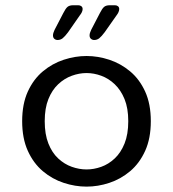

<svg xmlns="http://www.w3.org/2000/svg" viewBox="-20 -701 659 732"><path d="M310 10.5Q266.5 10.5 223 -3.8Q179.5 -18 143.5 -48.2Q107.5 -78.5 86 -126Q64.5 -173.5 64.5 -239Q64.5 -304.5 86 -351.8Q107.5 -399 143.5 -429Q179.5 -459 223 -473.2Q266.5 -487.5 310 -487.5Q353.5 -487.5 396.8 -473.2Q440 -459 476 -429Q512 -399 533.5 -351.8Q555 -304.5 555 -239Q555 -173.5 533.5 -126Q512 -78.5 476 -48.2Q440 -18 396.8 -3.8Q353.5 10.5 310 10.5ZM310 -55Q338 -55 366 -65Q394 -75 417.2 -96.8Q440.5 -118.5 454.8 -153.8Q469 -189 469 -239Q469 -288.5 454.8 -323.2Q440.5 -358 417.2 -380Q394 -402 366 -412.2Q338 -422.5 310 -422.5Q282 -422.5 253.8 -412.2Q225.5 -402 202 -380Q178.5 -358 164.5 -323.2Q150.5 -288.5 150.5 -239Q150.5 -189 164.5 -153.8Q178.5 -118.5 202 -96.8Q225.5 -75 253.8 -65Q282 -55 310 -55ZM327.5 -587 361 -651.5Q369.5 -668.5 377 -674.8Q384.5 -681 398.5 -681H418Q425 -681 429.8 -677.2Q434.5 -673.5 434.5 -666.5Q434.5 -655.5 424 -642L379 -578Q367 -562 358.5 -555.2Q350 -548.5 339 -548.5Q332 -548.5 326.8 -553Q321.5 -557.5 321.5 -566Q321.5 -574.5 327.5 -587ZM188 -587 221.5 -651.5Q230 -668.5 237.5 -674.8Q245 -681 259 -681H278.5Q285.5 -681 290.2 -677.2Q295 -673.5 295 -666.5Q295 -655.5 284 -642L239.5 -578Q227.5 -562 219 -555.2Q210.5 -548.5 199.5 -548.5Q192.5 -548.5 187.2 -553Q182 -557.5 182 -566Q182 -574.5 188 -587Z"/></svg>

Font: Sono ExtraLight Monospace
Style: Regular
Weight: 400
Version: Version 2.112